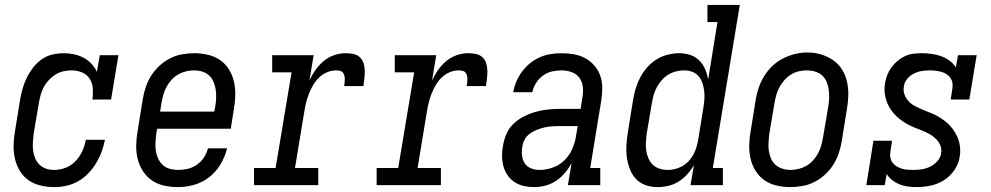

<svg xmlns="http://www.w3.org/2000/svg" viewBox="-20 -755 4040 783"><path d="M201 8Q173 8 145.5 1.5Q118 -5 96.5 -20Q75 -35 61 -58Q47 -81 41 -107.5Q35 -134 35.5 -162.5Q36 -191 41 -219L62 -349Q66 -372 72.5 -394.5Q79 -417 89.5 -438.5Q100 -460 115 -479.5Q130 -499 150 -513Q170 -527 193.5 -532.5Q217 -538 240 -538Q261 -538 282 -533.5Q303 -529 321 -519.5Q339 -510 353 -495Q367 -480 375 -462L387 -530H463L433 -349H357Q360 -371 358.5 -393.5Q357 -416 346 -433.5Q335 -451 315 -459.5Q295 -468 272 -468Q256 -468 239.5 -464.5Q223 -461 208 -452Q193 -443 180.5 -430Q168 -417 159.5 -402Q151 -387 146.5 -370.5Q142 -354 139 -338L117 -208Q115 -191 114 -174Q113 -157 115 -140.5Q117 -124 123.5 -109Q130 -94 141.5 -83Q153 -72 168.5 -67Q184 -62 201 -62Q225 -62 248 -71Q271 -80 288.5 -98.5Q306 -117 316 -139.5Q326 -162 330 -185H408Q403 -160 394.5 -136.5Q386 -113 372.5 -90.5Q359 -68 340.5 -48.5Q322 -29 299 -16Q276 -3 251 2.5Q226 8 201 8Z M706 8Q677 8 649.5 2Q622 -4 600 -19Q578 -34 563 -57Q548 -80 541.5 -106.5Q535 -133 535.5 -162Q536 -191 541 -219L562 -349Q566 -374 574 -398.5Q582 -423 596 -445.5Q610 -468 630 -486.5Q650 -505 673.5 -517Q697 -529 722.5 -533.5Q748 -538 773 -538Q801 -538 828.5 -531.5Q856 -525 877.5 -510Q899 -495 913.5 -472Q928 -449 934 -422.5Q940 -396 939.5 -367.5Q939 -339 934 -311L921 -230H621L617 -208Q615 -191 614 -173.5Q613 -156 615.5 -139.5Q618 -123 625 -108Q632 -93 644 -82Q656 -71 672.5 -66.5Q689 -62 706 -62Q726 -62 745.5 -66.5Q765 -71 782.5 -83Q800 -95 811.5 -112.5Q823 -130 828 -150H906Q898 -117 880 -86Q862 -55 834 -33Q806 -11 772.5 -1.5Q739 8 706 8ZM633 -300H854L858 -322Q861 -339 861.5 -356.5Q862 -374 859.5 -390.5Q857 -407 850.5 -422Q844 -437 832.5 -447.5Q821 -458 805 -463Q789 -468 771 -468Q755 -468 738.5 -464Q722 -460 707 -451.5Q692 -443 680 -430Q668 -417 659.5 -401.5Q651 -386 646.5 -370Q642 -354 639 -338Z M1016 0V-70H1104L1169 -460H1090V-530H1259L1242 -427Q1252 -449 1266.5 -469.5Q1281 -490 1300 -506Q1319 -522 1342.5 -530Q1366 -538 1389 -538Q1405 -538 1420.5 -535Q1436 -532 1447 -522Q1458 -512 1462.5 -497.5Q1467 -483 1467.5 -467.5Q1468 -452 1466 -436Q1464 -420 1462 -404H1383Q1385 -412 1385.5 -419Q1386 -426 1386 -433.5Q1386 -441 1384 -448Q1382 -455 1377.5 -460Q1373 -465 1365.5 -466.5Q1358 -468 1351 -468Q1332 -468 1314 -460.5Q1296 -453 1281.5 -439Q1267 -425 1257 -408Q1247 -391 1240 -373Q1233 -355 1228.5 -337Q1224 -319 1221 -300L1183 -70H1278V0Z M1516 0V-70H1604L1669 -460H1590V-530H1759L1742 -427Q1752 -449 1766.5 -469.5Q1781 -490 1800 -506Q1819 -522 1842.5 -530Q1866 -538 1889 -538Q1905 -538 1920.5 -535Q1936 -532 1947 -522Q1958 -512 1962.5 -497.5Q1967 -483 1967.5 -467.5Q1968 -452 1966 -436Q1964 -420 1962 -404H1883Q1885 -412 1885.5 -419Q1886 -426 1886 -433.5Q1886 -441 1884 -448Q1882 -455 1877.5 -460Q1873 -465 1865.5 -466.5Q1858 -468 1851 -468Q1832 -468 1814 -460.5Q1796 -453 1781.5 -439Q1767 -425 1757 -408Q1747 -391 1740 -373Q1733 -355 1728.5 -337Q1724 -319 1721 -300L1683 -70H1778V0Z M2158 8Q2137 8 2116.5 3.5Q2096 -1 2079 -12Q2062 -23 2050.5 -39.5Q2039 -56 2033.5 -75.5Q2028 -95 2027.5 -116.5Q2027 -138 2031 -159Q2035 -184 2045 -208Q2055 -232 2074 -250Q2093 -268 2116.5 -280Q2140 -292 2165 -299Q2190 -306 2214.5 -308.5Q2239 -311 2263 -311H2348L2355 -357Q2359 -378 2357 -399.5Q2355 -421 2343 -437.5Q2331 -454 2311 -461Q2291 -468 2270 -468Q2250 -468 2230.5 -463.5Q2211 -459 2194 -446.5Q2177 -434 2166 -416.5Q2155 -399 2151 -379H2073Q2077 -402 2086 -423Q2095 -444 2109 -463Q2123 -482 2141.5 -497Q2160 -512 2181.5 -521.5Q2203 -531 2225.5 -534.5Q2248 -538 2270 -538Q2295 -538 2320.5 -533.5Q2346 -529 2367 -517.5Q2388 -506 2404 -487.5Q2420 -469 2428 -446Q2436 -423 2436 -397Q2436 -371 2432 -345L2387 -70H2428V0H2296L2311 -90Q2300 -69 2284 -50Q2268 -31 2247.5 -17.5Q2227 -4 2204 2Q2181 8 2158 8ZM2180 -62Q2207 -62 2234 -71.5Q2261 -81 2281.5 -101Q2302 -121 2313.5 -147Q2325 -173 2329 -200L2336 -241H2263Q2248 -241 2232.5 -240Q2217 -239 2201.5 -235.5Q2186 -232 2170.5 -226Q2155 -220 2141.5 -210.5Q2128 -201 2120 -186.5Q2112 -172 2110 -156Q2107 -139 2109 -121Q2111 -103 2120 -89Q2129 -75 2145.5 -68.5Q2162 -62 2180 -62Z M2661 8Q2661 8 2661 8Q2661 8 2661 8Q2661 8 2661 8Q2661 8 2661 8Q2635 8 2611.5 -0.5Q2588 -9 2572 -27Q2556 -45 2547.5 -68.5Q2539 -92 2536 -116.5Q2533 -141 2535 -167.5Q2537 -194 2541 -219L2562 -349Q2566 -373 2573 -396Q2580 -419 2591.5 -440.5Q2603 -462 2620 -481Q2637 -500 2658 -513Q2679 -526 2703 -532Q2727 -538 2750 -538Q2773 -538 2794.5 -531Q2816 -524 2831.5 -508.5Q2847 -493 2855.5 -473Q2864 -453 2868 -431L2906 -665H2865V-735H2997L2887 -70H2928V0H2796L2810 -81Q2798 -61 2782 -43.5Q2766 -26 2746.5 -14Q2727 -2 2705 3Q2683 8 2661 8ZM2704 -62Q2726 -62 2749 -71Q2772 -80 2788.5 -98Q2805 -116 2814 -138Q2823 -160 2827 -183L2848 -313Q2851 -331 2852.5 -348.5Q2854 -366 2852 -382.5Q2850 -399 2845 -415Q2840 -431 2829.5 -443.5Q2819 -456 2803.5 -462Q2788 -468 2770 -468Q2754 -468 2737.5 -464Q2721 -460 2706 -451Q2691 -442 2679.5 -429Q2668 -416 2659.5 -401Q2651 -386 2646.5 -370Q2642 -354 2639 -338L2617 -208Q2615 -191 2614 -173.5Q2613 -156 2615.5 -140Q2618 -124 2624.5 -109Q2631 -94 2642.5 -83Q2654 -72 2670 -67Q2686 -62 2703 -62Z M3202 8Q3174 8 3146.5 1.5Q3119 -5 3097.5 -20Q3076 -35 3061.5 -58Q3047 -81 3041 -107.5Q3035 -134 3035.5 -162.5Q3036 -191 3041 -219L3062 -349Q3066 -374 3074.5 -398.5Q3083 -423 3097 -445.5Q3111 -468 3130.5 -486.5Q3150 -505 3174 -517Q3198 -529 3223 -535Q3248 -541 3273 -541Q3302 -541 3328.5 -533Q3355 -525 3377 -510Q3399 -495 3413.5 -472Q3428 -449 3434 -422.5Q3440 -396 3439.5 -367.5Q3439 -339 3434 -311L3413 -181Q3409 -156 3401 -131.5Q3393 -107 3379 -84.5Q3365 -62 3345 -43.5Q3325 -25 3301.5 -13Q3278 -1 3252.5 3.5Q3227 8 3202 8ZM3204 -62Q3220 -62 3236.5 -66Q3253 -70 3268 -78.5Q3283 -87 3295 -100Q3307 -113 3315.5 -128.5Q3324 -144 3328.5 -160Q3333 -176 3336 -192L3358 -322Q3361 -339 3361.5 -356.5Q3362 -374 3359.5 -390.5Q3357 -407 3350.5 -422.5Q3344 -438 3331.5 -448.5Q3319 -459 3303 -463.5Q3287 -468 3269 -468Q3253 -468 3236.5 -464Q3220 -460 3205.5 -451Q3191 -442 3179.5 -429Q3168 -416 3159.5 -401Q3151 -386 3146.5 -370Q3142 -354 3139 -338L3117 -208Q3115 -191 3114 -173.5Q3113 -156 3115.5 -139.5Q3118 -123 3124.5 -108Q3131 -93 3143 -82.5Q3155 -72 3171 -67Q3187 -62 3204 -62Z M3717 8Q3699 8 3681 5.5Q3663 3 3647.5 -3.5Q3632 -10 3618.5 -20.5Q3605 -31 3596 -45L3588 0H3513L3542 -181H3618L3611 -136Q3609 -124 3611 -112.5Q3613 -101 3619.5 -92Q3626 -83 3636 -77Q3646 -71 3656.5 -67.5Q3667 -64 3679 -63Q3691 -62 3703 -62Q3703 -62 3703 -62Q3703 -62 3704 -62Q3721 -62 3738.5 -64.5Q3756 -67 3772.5 -75Q3789 -83 3802 -97Q3815 -111 3818 -129Q3821 -147 3814.5 -162.5Q3808 -178 3796 -189.5Q3784 -201 3769.5 -209Q3755 -217 3739.5 -223Q3724 -229 3708 -235.5Q3692 -242 3678 -250Q3664 -258 3651 -268Q3638 -278 3627 -290Q3616 -302 3607.5 -316.5Q3599 -331 3594 -347Q3589 -363 3587.5 -380Q3586 -397 3589 -415Q3592 -433 3598.5 -449.5Q3605 -466 3615.5 -480.5Q3626 -495 3640.5 -507Q3655 -519 3671.5 -526.5Q3688 -534 3705.5 -536Q3723 -538 3740 -538Q3760 -538 3780.5 -535Q3801 -532 3819 -525.5Q3837 -519 3852.5 -507.5Q3868 -496 3878 -480L3887 -530H3963L3933 -349H3857L3864 -394Q3866 -406 3864 -417.5Q3862 -429 3855.5 -438Q3849 -447 3839.5 -453Q3830 -459 3819 -462Q3808 -465 3796.5 -466.5Q3785 -468 3773 -468Q3756 -468 3739.5 -465.5Q3723 -463 3707 -455Q3691 -447 3679.5 -433Q3668 -419 3666 -402Q3663 -384 3669 -368.5Q3675 -353 3686.5 -341Q3698 -329 3713 -321.5Q3728 -314 3743 -307.5Q3758 -301 3774 -295Q3790 -289 3804 -281Q3818 -273 3831.5 -263Q3845 -253 3855.5 -241Q3866 -229 3875 -214.5Q3884 -200 3889 -184.5Q3894 -169 3895.5 -151.5Q3897 -134 3894 -117Q3890 -88 3872.5 -62Q3855 -36 3829.5 -20Q3804 -4 3775 2Q3746 8 3718 8Z"/></svg>

Font: Iosevka Curly Slab Oblique
Style: Regular
Weight: 400
Italic angle: -9°
Monospace: yes
Designer: Belleve Invis
Foundry: Belleve Invis
Version: Version 11.1.0; ttfautohint (v1.8.3)